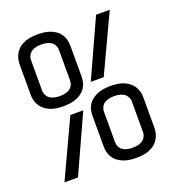

<svg xmlns="http://www.w3.org/2000/svg" viewBox="-136 -849 872 962"><g transform="rotate(-20 300.0 -367.5)"><path d="M173 -360Q156 -360 139.5 -362Q123 -364 107.5 -369.5Q92 -375 78.5 -384.5Q65 -394 55.5 -407.5Q46 -421 41.5 -437Q37 -453 37 -470V-633Q37 -649 41.5 -665Q46 -681 55.5 -695Q65 -709 78.5 -718.5Q92 -728 107.5 -733.5Q123 -739 139.5 -741Q156 -743 173 -743Q189 -743 205.5 -741Q222 -739 237.5 -733.5Q253 -728 267 -718.5Q281 -709 290.5 -695Q300 -681 304 -665Q308 -649 308 -633V-470Q308 -453 304 -437Q300 -421 290.5 -407.5Q281 -394 267 -384.5Q253 -375 237.5 -369.5Q222 -364 205.5 -362Q189 -360 173 -360ZM342 -428 482 -735H555L411 -428ZM173 -414Q186 -414 199 -416.5Q212 -419 223.5 -426Q235 -433 241 -445Q247 -457 247 -470V-633Q247 -646 241 -658Q235 -670 223.5 -677Q212 -684 199 -686.5Q186 -689 173 -689Q160 -689 146.5 -686.5Q133 -684 122 -677Q111 -670 104.5 -658Q98 -646 98 -633V-470Q98 -457 104.5 -445Q111 -433 122 -426Q133 -419 146.5 -416.5Q160 -414 173 -414ZM427 8Q411 8 394.5 6Q378 4 362.5 -1.5Q347 -7 333 -16.5Q319 -26 309.5 -40Q300 -54 296 -70Q292 -86 292 -102V-265Q292 -282 296 -298Q300 -314 309.5 -327.5Q319 -341 333 -350.5Q347 -360 362.5 -365.5Q378 -371 394.5 -373Q411 -375 427 -375Q444 -375 460.5 -373Q477 -371 492.5 -365.5Q508 -360 521.5 -350.5Q535 -341 544.5 -327.5Q554 -314 558.5 -298Q563 -282 563 -265V-102Q563 -86 558.5 -70Q554 -54 544.5 -40Q535 -26 521.5 -16.5Q508 -7 492.5 -1.5Q477 4 460.5 6Q444 8 427 8ZM427 -46Q440 -46 453.5 -48.5Q467 -51 478 -58Q489 -65 495.5 -77Q502 -89 502 -102V-265Q502 -278 495.5 -290Q489 -302 478 -309Q467 -316 453.5 -318.5Q440 -321 427 -321Q414 -321 401 -318.5Q388 -316 376.5 -309Q365 -302 359 -290Q353 -278 353 -265V-102Q353 -89 359 -77Q365 -65 376.5 -58Q388 -51 401 -48.5Q414 -46 427 -46ZM46 0 189 -307H258L118 0Z"/></g></svg>

Font: Iosevka Light Extended
Style: Regular
Weight: 300
Width: 7
Monospace: yes
Designer: Belleve Invis
Foundry: Belleve Invis
Version: Version 32.5.0; ttfautohint (v1.8.4)